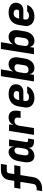

<svg xmlns="http://www.w3.org/2000/svg" viewBox="1625 -2395 950 4240"><g transform="rotate(-90 2100.0 -275.0)"><path d="M0 180 19 60H62Q102 60 128 39Q154 18 159 -19L204 -300H52L74 -435H226L246 -560Q254 -611 284 -649.5Q314 -688 360 -709Q406 -730 463 -730H600L579 -600H447Q427 -600 413 -587.5Q399 -575 395 -555L376 -435H571L549 -300H354L308 -14Q293 76 223.5 128Q154 180 48 180Z M774 10Q723 10 689 -17.5Q655 -45 642 -93.5Q629 -142 639 -205L662 -345Q673 -409 702 -457Q731 -505 773.5 -532.5Q816 -560 865 -560Q916 -560 946 -529Q976 -498 977 -445H980L993 -550H1142L1082 -168Q1079 -151 1088.5 -140.5Q1098 -130 1115 -130H1161L1140 0H1085Q1021 0 986 -32.5Q951 -65 959 -117L960 -125H958Q941 -64 890.5 -27Q840 10 774 10ZM849 -120Q884 -120 908 -144.5Q932 -169 938 -210L959 -340Q966 -381 949.5 -405.5Q933 -430 898 -430Q864 -430 841 -405.5Q818 -381 811 -340L790 -210Q784 -169 799.5 -144.5Q815 -120 849 -120Z M1242 0 1329 -550H1474L1458 -447Q1479 -500 1524 -530Q1569 -560 1630 -560Q1713 -560 1751 -504Q1789 -448 1773 -350L1765 -295H1615L1622 -340Q1629 -383 1609.5 -406.5Q1590 -430 1548 -430Q1506 -430 1479 -403.5Q1452 -377 1444 -328L1392 0Z M2055 10Q1983 10 1933 -18Q1883 -46 1860.5 -96Q1838 -146 1849 -210L1870 -340Q1888 -445 1960 -502.5Q2032 -560 2146 -560Q2217 -560 2267.5 -536.5Q2318 -513 2342 -471Q2366 -429 2357 -373Q2347 -307 2301.5 -270.5Q2256 -234 2185 -234H1997L1992 -210Q1982 -158 2003.5 -134Q2025 -110 2074 -110Q2106 -110 2131.5 -120Q2157 -130 2165 -150H2312Q2284 -74 2216.5 -32Q2149 10 2055 10ZM2011 -327 2164 -329Q2181 -329 2192 -338Q2203 -347 2207 -371Q2213 -406 2191 -427.5Q2169 -449 2128 -449Q2079 -449 2050 -420Q2021 -391 2013 -340Z M2716 10Q2661 10 2626.5 -18.5Q2592 -47 2582 -98L2567 0H2422L2538 -730H2688L2664 -580L2640 -455Q2666 -506 2708.5 -533Q2751 -560 2807 -560Q2887 -560 2926.5 -501.5Q2966 -443 2951 -345L2928 -205Q2913 -106 2856 -48Q2799 10 2716 10ZM2679 -120Q2720 -120 2746 -143.5Q2772 -167 2779 -210L2800 -340Q2807 -384 2788 -407Q2769 -430 2728 -430Q2685 -430 2659 -405.5Q2633 -381 2625 -335L2606 -215Q2599 -169 2617.5 -144.5Q2636 -120 2679 -120Z M3316 10Q3261 10 3226.5 -18.5Q3192 -47 3182 -98L3167 0H3022L3138 -730H3288L3264 -580L3240 -455Q3266 -506 3308.5 -533Q3351 -560 3407 -560Q3487 -560 3526.5 -501.5Q3566 -443 3551 -345L3528 -205Q3513 -106 3456 -48Q3399 10 3316 10ZM3279 -120Q3320 -120 3346 -143.5Q3372 -167 3379 -210L3400 -340Q3407 -384 3388 -407Q3369 -430 3328 -430Q3285 -430 3259 -405.5Q3233 -381 3225 -335L3206 -215Q3199 -169 3217.5 -144.5Q3236 -120 3279 -120Z M3855 10Q3783 10 3733 -18Q3683 -46 3660.5 -96Q3638 -146 3649 -210L3670 -340Q3688 -445 3760 -502.5Q3832 -560 3946 -560Q4017 -560 4067.5 -536.5Q4118 -513 4142 -471Q4166 -429 4157 -373Q4147 -307 4101.5 -270.5Q4056 -234 3985 -234H3797L3792 -210Q3782 -158 3803.5 -134Q3825 -110 3874 -110Q3906 -110 3931.5 -120Q3957 -130 3965 -150H4112Q4084 -74 4016.5 -32Q3949 10 3855 10ZM3811 -327 3964 -329Q3981 -329 3992 -338Q4003 -347 4007 -371Q4013 -406 3991 -427.5Q3969 -449 3928 -449Q3879 -449 3850 -420Q3821 -391 3813 -340Z"/></g></svg>

Font: JetBrains Mono ExtraBold
Style: Italic
Weight: 800
Italic angle: -9°
Monospace: yes
Designer: Philipp Nurullin, Konstantin Bulenkov
Foundry: JetBrains
Version: Version 2.305; ttfautohint (v1.8.4.7-5d5b)